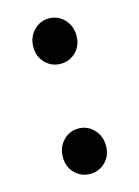

<svg xmlns="http://www.w3.org/2000/svg" viewBox="-91 -596 480 662"><g transform="rotate(-15 149.0 -264.5)"><path d="M149 -380Q117 -380 94.5 -402.5Q72 -425 72 -460Q72 -495 94.5 -518.5Q117 -542 149 -542Q181 -542 203.5 -518.5Q226 -495 226 -460Q226 -425 203.5 -402.5Q181 -380 149 -380ZM149 13Q117 13 94.5 -9.5Q72 -32 72 -67Q72 -102 94.5 -125.5Q117 -149 149 -149Q181 -149 203.5 -125.5Q226 -102 226 -67Q226 -32 203.5 -9.5Q181 13 149 13Z"/></g></svg>

Font: Kinto Sans Med
Style: Regular
Weight: 500
Designer: Authors: Ryoko NISHIZUKA  (kana & ideographs); Paul D. Hunt (Latin, Greek & Cyrillic); Wenlong ZHANG  (bopomofo); Sandol
Foundry: Adobe Systems Incorporated, ookami Inc.
Version: Version 0.001